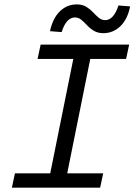

<svg xmlns="http://www.w3.org/2000/svg" viewBox="-20 -861 640 881"><path d="M34.5 0 48.6 -65.7H210.5L316.4 -590.6H152.4L166.5 -656.3H572.7L558.6 -590.6H394.2L288.4 -65.7H453.6L439.5 0ZM454.3 -708.8Q429 -708.8 411 -719.6Q393.1 -730.4 379.7 -744.9Q366.4 -759.3 353.2 -770.1Q340 -781 323.3 -781Q304.3 -781 288.6 -763.8Q272.9 -746.6 263 -713.7L209.4 -717.9Q221.8 -776.9 254.6 -808.9Q287.3 -840.8 332.2 -840.8Q358.2 -840.8 375.8 -830Q393.4 -819.1 406.8 -804.7Q420.2 -790.3 433.2 -779.5Q446.3 -768.6 463.3 -768.6Q482.2 -768.6 497.8 -786Q513.3 -803.3 523.5 -835.9L577.1 -831.7Q565.7 -773.1 532.5 -740.9Q499.2 -708.8 454.3 -708.8Z"/></svg>

Font: SourceCodeVF
Style: Italic
Weight: 200
Italic angle: -11°
Monospace: yes
Designer: Paul D. Hunt, Teo Tuominen
Foundry: Adobe
Version: Version 1.026;hotconv 1.1.0;makeotfexe 2.6.0